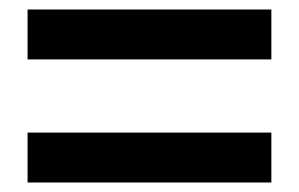

<svg xmlns="http://www.w3.org/2000/svg" viewBox="-20 -576 629 404"><path d="M38 -556H551V-451H38ZM38 -297H551V-192H38Z"/></svg>

Font: KaiGen Gothic SC Bold
Style: Bold
Weight: 700
Designer: Ryoko NISHIZUKA Ë•øÂ°öÊ∂ºÂ≠ê (kana & ideographs); Paul D. Hunt (Latin, Greek & Cyrillic); Wenlong ZHANG Âº†ÊñáÈæô (bopom
Version: Version 1.001 October 10, 2014